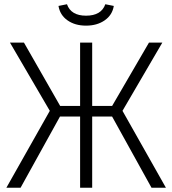

<svg xmlns="http://www.w3.org/2000/svg" viewBox="-20 -886 813 906"><path d="M558 -363 763 0H695L509 -336H415V0H358V-336H263L77 0H10L215 -363L27 -685H93L264 -386H358V-685H415V-386H509L683 -685H746ZM256 -858 296 -866Q315 -812 386 -812Q458 -812 477 -866L517 -858Q510 -815 474 -790Q438 -765 386 -765Q334 -765 298.5 -790Q263 -815 256 -858Z"/></svg>

Font: Fira Sans Light
Style: Regular
Weight: 300
Designer: bBox Type GmbH & Carrois Corporate GbR & Edenspiekermann AG
Foundry: bBox Type GmbH & Carrois Corporate GbR & Edenspiekermann AG
Version: Version 4.301